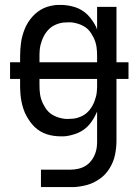

<svg xmlns="http://www.w3.org/2000/svg" viewBox="-20 -548 565 783"><path d="M147 215V144H265Q274 144 283 143Q292 142 300.5 140Q309 138 317 134.5Q325 131 332.5 126Q340 121 346 114.5Q352 108 357 100.5Q362 93 365.5 85Q369 77 371.5 68Q374 59 375 49Q376 39 376 33V-93Q370 -79 362.5 -66Q355 -53 345.5 -41.5Q336 -30 324 -21Q312 -12 298 -6Q284 0 267 4Q250 8 240 8H228Q214 8 199.5 6Q185 4 171 -0.5Q157 -5 144.5 -12.5Q132 -20 121.5 -30Q111 -40 102.5 -52Q94 -64 87 -77Q80 -90 75.5 -104Q71 -118 68 -132Q65 -146 63.5 -163Q62 -180 62 -190V-226H21V-294H62V-318Q62 -333 63 -347.5Q64 -362 66 -376Q68 -390 72 -404Q76 -418 81.5 -431.5Q87 -445 95 -457.5Q103 -470 113 -481Q123 -492 134.5 -500.5Q146 -509 159 -515Q172 -521 189 -524.5Q206 -528 216 -528H228Q243 -528 258 -525.5Q273 -523 287 -518.5Q301 -514 314 -506Q327 -498 337.5 -487.5Q348 -477 358 -462Q368 -447 372 -438L376 -427V-520H455V-294H504V-226H455V25Q455 40 453.5 54.5Q452 69 449 83.5Q446 98 440.5 111.5Q435 125 427.5 137.5Q420 150 410 161Q400 172 388 180.5Q376 189 363 195.5Q350 202 336 206Q322 210 305 212.5Q288 215 278 215ZM141 -294H376V-318Q376 -328 375.5 -338Q375 -348 373.5 -357.5Q372 -367 369 -376.5Q366 -386 361.5 -395Q357 -404 351.5 -412.5Q346 -421 339 -428Q332 -435 323.5 -440Q315 -445 306 -448.5Q297 -452 285.5 -454.5Q274 -457 268 -457H259Q249 -457 239 -456Q229 -455 219.5 -452Q210 -449 201 -444.5Q192 -440 184.5 -433.5Q177 -427 171 -419.5Q165 -412 160 -403Q155 -394 151.5 -384.5Q148 -375 145.5 -365.5Q143 -356 142 -344.5Q141 -333 141 -327ZM250 -63H258Q268 -63 278 -64Q288 -65 297.5 -68Q307 -71 316 -75.5Q325 -80 332.5 -86.5Q340 -93 346 -100.5Q352 -108 357 -117Q362 -126 365.5 -135.5Q369 -145 371.5 -154.5Q374 -164 375 -175.5Q376 -187 376 -194V-226H141V-202Q141 -192 141.5 -182Q142 -172 143.5 -162.5Q145 -153 148 -143.5Q151 -134 155.5 -125Q160 -116 165.5 -107.5Q171 -99 178 -92Q185 -85 193.5 -80Q202 -75 211 -71.5Q220 -68 231.5 -65.5Q243 -63 250 -63Z"/></svg>

Font: Iosevka Pride
Style: Regular
Weight: 400
Monospace: yes
Designer: Belleve Invis
Foundry: Belleve Invis
Version: Version 30.3.1; ttfautohint (v1.8.4)